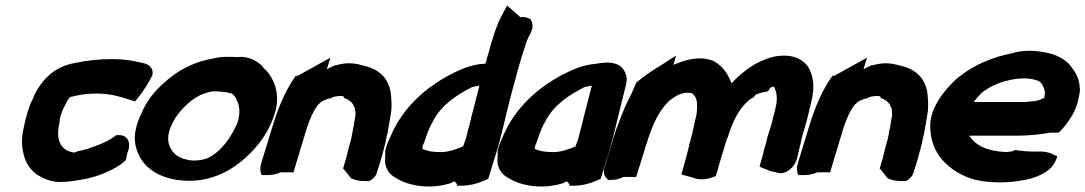

<svg xmlns="http://www.w3.org/2000/svg" viewBox="-20 -668 3968 702"><path d="M67 -202C56 -157 60 -123 70 -91C83 -51 115 -20 166 -7C194 1 226 -4 246 -6H247C296 -13 338 -23 372 -40C394 -49 416 -62 432 -75L440 -82L446 -110C459 -136 453 -174 416 -174H405L396 -167C374 -152 356 -144 326 -133C308 -126 289 -120 269 -116H265L262 -114C258 -112 256 -111 253 -110C201 -116 182 -157 198 -221V-223V-224C198 -232 201 -241 203 -249C207 -261 211 -271 216 -280L217 -281L218 -283C225 -299 230 -307 237 -313C238 -313 239 -314 243 -315H244H245C271 -322 302 -326 331 -326C390 -326 425 -312 455 -303L474 -297L489 -316C505 -337 523 -363 536 -391L538 -397V-403C538 -421 524 -431 510 -436H509C484 -442 446 -452 388 -452C341 -452 297 -447 251 -437C178 -424 135 -377 107 -324V-323L106 -322C103 -314 100 -305 96 -298L95 -297L94 -295C81 -263 73 -233 67 -202Z M473 -156C480 -68 553 -7 673 -7C768 -7 844 -55 897 -110C933 -146 962 -189 979 -237C1006 -306 990 -360 965 -396C957 -407 948 -415 941 -422V-423V-424C924 -442 893 -465 844 -459C844 -459 840 -460 836 -460H800C786 -460 773 -457 759 -454C706 -446 650 -421 610 -390C562 -354 519 -309 497 -253C483 -225 471 -188 473 -156ZM598 -186C605 -208 614 -227 626 -244C652 -279 684 -309 721 -324C735 -329 751 -334 761 -334C783 -334 805 -332 823 -327L826 -326H828C837 -318 841 -313 844 -306V-304L845 -303C855 -285 860 -257 849 -221C849 -221 847 -219 845 -212C829 -176 805 -140 778 -116C750 -92 730 -81 685 -81C660 -83 637 -91 623 -102C600 -122 589 -149 598 -186Z M935 -71C930 -54 931 -39 937 -28H944H959C976 -28 990 -31 1007 -38H1053L1101 -197C1110 -226 1125 -262 1140 -281V-282L1141 -283C1148 -290 1156 -297 1162 -300C1168 -303 1182 -308 1185 -308H1189L1194 -312C1203 -315 1213 -317 1229 -317C1230 -317 1232 -316 1237 -315L1238 -310L1240 -309C1253 -305 1264 -297 1272 -285V-281L1273 -280C1276 -278 1278 -272 1279 -264V-261L1280 -249C1276 -221 1270 -191 1264 -160L1258 -139C1253 -123 1250 -107 1246 -91C1241 -75 1236 -58 1232 -44L1235 -52L1262 -18L1264 -16C1274 -11 1291 -6 1312 -6H1323H1330C1342 -12 1353 -22 1357 -34L1371 -78C1375 -91 1377 -102 1380 -111L1381 -115L1382 -117C1383 -123 1385 -130 1387 -138L1389 -143V-145C1391 -158 1394 -171 1398 -186V-187V-188C1401 -206 1406 -231 1409 -252C1414 -280 1411 -309 1408 -334C1399 -378 1371 -415 1309 -428C1279 -437 1249 -441 1211 -430L1208 -429L1206 -430C1194 -425 1186 -420 1175 -415L1188 -457L1065 -389L1063 -393C1025 -341 998 -277 977 -208Z M1388 -89C1385 -55 1403 -29 1430 -16C1459 2 1500 14 1550 14C1573 14 1602 10 1627 2L1630 1L1633 -1L1641 -5L1647 0C1648 0 1647 0 1648 1L1652 11H1666C1695 11 1724 4 1749 -7L1765 -14L1795 -111C1816 -179 1828 -243 1845 -307L1853 -337C1864 -375 1874 -417 1886 -456L1903 -509C1906 -518 1908 -522 1912 -532C1916 -540 1937 -569 1922 -593L1921 -597L1917 -599C1906 -605 1896 -607 1883 -605L1834 -648L1814 -610C1798 -580 1788 -549 1778 -516L1777 -515V-514C1773 -499 1769 -483 1764 -467C1762 -459 1759 -452 1757 -441C1757 -440 1756 -438 1755 -436C1755 -436 1753 -435 1750 -435C1699 -432 1659 -412 1622 -393C1535 -346 1454 -276 1409 -172C1401 -153 1390 -132 1388 -111V-110H1389C1389 -102 1388 -95 1388 -89ZM1524 -124C1524 -128 1525 -131 1526 -136C1527 -138 1531 -146 1535 -159C1542 -182 1553 -209 1563 -224L1564 -225V-227C1595 -284 1646 -319 1705 -349C1712 -351 1721 -353 1733 -355C1725 -322 1716 -292 1708 -258C1703 -241 1697 -211 1693 -198L1692 -197V-196C1688 -181 1686 -169 1681 -154L1674 -135V-133C1648 -122 1616 -111 1591 -112H1590C1575 -112 1562 -113 1551 -115C1540 -118 1528 -121 1524 -124Z M1799 -89C1796 -55 1814 -29 1841 -16C1870 2 1911 14 1961 14C1984 14 2013 10 2038 2L2041 1L2044 -1L2052 -5L2058 0C2059 0 2058 0 2059 1L2063 11H2077C2106 11 2135 4 2160 -7L2176 -14L2206 -110C2226 -177 2239 -242 2256 -306L2263 -335C2272 -369 2278 -388 2258 -416C2236 -445 2191 -439 2183 -438C2175 -438 2165 -436 2161 -435C2109 -431 2070 -412 2033 -393C1946 -346 1865 -276 1820 -172C1812 -153 1801 -132 1799 -111V-110H1800C1800 -102 1799 -95 1799 -89ZM1935 -124C1935 -128 1936 -131 1937 -136C1938 -138 1942 -146 1946 -159C1953 -182 1964 -209 1974 -224L1975 -225V-227C2006 -284 2057 -319 2116 -349C2123 -351 2132 -353 2144 -355C2136 -322 2127 -292 2119 -258C2114 -241 2108 -211 2104 -198L2103 -197V-196C2099 -181 2097 -169 2092 -154L2085 -135V-133C2059 -122 2027 -111 2002 -112H2001C1986 -112 1973 -113 1962 -115C1951 -118 1939 -121 1935 -124Z M2190 -55C2185 -39 2189 -25 2198 -16L2204 -10H2213C2230 -10 2245 -14 2260 -21H2306L2344 -143C2365 -211 2390 -267 2430 -302C2450 -317 2465 -326 2488 -329H2495H2500L2502 -328H2505C2507 -328 2508 -328 2510 -327C2529 -313 2531 -293 2527 -252L2519 -216C2514 -195 2511 -176 2505 -158V-157C2500 -139 2497 -123 2492 -105C2489 -95 2487 -86 2485 -79C2482 -68 2479 -56 2476 -46L2471 -30L2512 -19C2529 -11 2558 -10 2580 -18L2597 -24L2602 -40C2604 -46 2606 -52 2608 -62L2633 -145C2635 -153 2637 -159 2640 -164L2641 -166L2643 -173C2645 -180 2649 -188 2652 -199C2659 -217 2668 -237 2678 -254C2694 -279 2711 -298 2729 -309L2735 -312L2743 -322C2750 -325 2761 -329 2773 -331L2788 -334L2796 -346C2797 -347 2802 -350 2805 -351H2807C2809 -351 2810 -350 2810 -350C2810 -350 2811 -349 2812 -347C2820 -328 2824 -306 2815 -271C2808 -246 2804 -223 2796 -198L2788 -174C2785 -165 2784 -160 2782 -149C2778 -136 2773 -121 2770 -105L2757 -59L2770 -53C2780 -49 2789 -46 2795 -43L2798 -42H2800L2824 -36C2857 -28 2889 -62 2894 -89L2896 -95V-96C2899 -111 2904 -132 2908 -146V-147V-148C2910 -159 2913 -170 2916 -179L2923 -204C2933 -236 2939 -266 2946 -295C2958 -341 2956 -381 2940 -414C2924 -448 2879 -476 2806 -460C2743 -444 2695 -406 2654 -363C2652 -372 2648 -378 2644 -387C2632 -411 2616 -429 2592 -443L2591 -444L2589 -445C2582 -448 2572 -451 2561 -453C2525 -458 2490 -450 2458 -437C2454 -436 2449 -434 2442 -431L2452 -465L2398 -430C2370 -413 2341 -395 2314 -372L2307 -367L2290 -328C2277 -303 2266 -280 2254 -250C2242 -219 2230 -189 2221 -158Z M2897 -71C2892 -54 2893 -39 2899 -28H2906H2921C2938 -28 2952 -31 2969 -38H3015L3063 -197C3072 -226 3087 -262 3102 -281V-282L3103 -283C3110 -290 3118 -297 3124 -300C3130 -303 3144 -308 3147 -308H3151L3156 -312C3165 -315 3175 -317 3191 -317C3192 -317 3194 -316 3199 -315L3200 -310L3202 -309C3215 -305 3226 -297 3234 -285V-281L3235 -280C3238 -278 3240 -272 3241 -264V-261L3242 -249C3238 -221 3232 -191 3226 -160L3220 -139C3215 -123 3212 -107 3208 -91C3203 -75 3198 -58 3194 -44L3197 -52L3224 -18L3226 -16C3236 -11 3253 -6 3274 -6H3285H3292C3304 -12 3315 -22 3319 -34L3333 -78C3337 -91 3339 -102 3342 -111L3343 -115L3344 -117C3345 -123 3347 -130 3349 -138L3351 -143V-145C3353 -158 3356 -171 3360 -186V-187V-188C3363 -206 3368 -231 3371 -252C3376 -280 3373 -309 3370 -334C3361 -378 3333 -415 3271 -428C3241 -437 3211 -441 3173 -430L3170 -429L3168 -430C3156 -425 3148 -420 3137 -415L3150 -457L3027 -389L3025 -393C2987 -341 2960 -277 2939 -208Z M3381 -208C3381 -160 3396 -118 3423 -86C3457 -47 3507 -14 3577 -5C3626 1 3676 0 3725 -10H3727H3728C3762 -18 3820 -34 3840 -81L3846 -96L3832 -103C3822 -108 3806 -114 3785 -114H3756C3737 -114 3717 -116 3701 -118L3693 -120L3682 -115C3681 -115 3672 -113 3659 -112C3588 -115 3546 -137 3524 -172H3703C3746 -172 3783 -177 3821 -183H3851L3863 -195C3884 -219 3911 -256 3921 -296L3926 -321C3929 -333 3929 -344 3927 -355C3925 -383 3912 -403 3899 -421C3876 -454 3837 -472 3786 -479C3754 -484 3714 -484 3679 -473C3613 -460 3545 -433 3492 -391C3483 -385 3471 -375 3461 -364C3431 -333 3403 -297 3388 -253V-252C3383 -236 3381 -222 3381 -208ZM3540 -295C3547 -305 3556 -315 3567 -326C3573 -332 3579 -336 3593 -345C3635 -372 3719 -393 3771 -374H3772C3784 -370 3792 -360 3797 -345C3801 -336 3801 -326 3799 -315C3799 -315 3799 -313 3798 -310C3787 -305 3777 -300 3761 -298L3737 -296H3736C3731 -295 3726 -295 3719 -295Z"/></svg>

Font: SolarCharger
Style: 1052
Weight: 1000
Designer: Mew Too
Foundry: Cannot Into Space Fonts/KineticPlasma Fonts
Version: Version 1.100